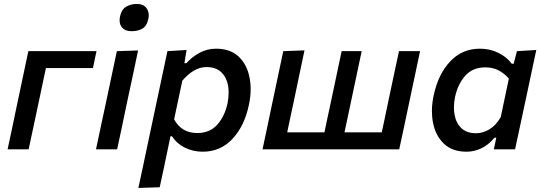

<svg xmlns="http://www.w3.org/2000/svg" viewBox="-20 -756 2735 972"><path d="M18.5 0Q30 -54.5 41 -105.5Q51.5 -156.5 64.5 -218L75 -267.5Q90 -337.5 101 -390.5Q112 -443 123.5 -497H468.5L450.5 -411.5H212.5Q205.5 -379 198.2 -344.8Q191 -310.5 182 -267.5L171.5 -218Q158.5 -156.5 147.5 -105.5Q136.5 -54.5 125 0Z M466 0Q477.5 -54.5 488.2 -105.2Q499 -156 512.5 -218L523 -267.5Q537.5 -337.5 549 -390.5Q560 -443 571.5 -497L679 -500.5Q667.5 -444.5 656.2 -391.8Q645 -339 629.5 -267.5L619 -218Q606 -156 595.5 -105.5Q584.5 -54.5 573 0ZM645.5 -598Q613 -598 597 -618Q585.5 -632 585.5 -653Q585.5 -663 588 -674Q595 -707.5 618.2 -721.8Q641.5 -736 674 -736Q706 -736 722 -714.5Q733 -699 733 -678.5Q733 -669.5 731 -660Q723.5 -624.5 701 -611.2Q678.5 -598 645.5 -598Z M680.5 195.5Q692 141 703.5 88.5Q714.5 35.5 727.5 -25.5L779 -268Q789.5 -318 802 -376.5Q814.5 -434.5 827.5 -497L924.5 -503L913.5 -436H923.5Q951.5 -467.5 989.8 -488.5Q1028 -509.5 1073.5 -509.5Q1145.5 -509.5 1187.8 -469.8Q1230 -430 1243 -365Q1249 -336 1249 -304.5Q1249 -266.5 1240 -225Q1217.5 -117.5 1156.8 -52.8Q1096 12 1006 12Q957.5 12 916 -8.5Q874.5 -29 851 -66H843L833.5 -20.5Q821.5 37 811 87.5Q800 137.5 788.5 192ZM978.5 -82.5Q1043 -82.5 1080.8 -125.8Q1118.5 -169 1132 -233.5Q1137.5 -261 1137.5 -287Q1137.5 -306 1134.5 -324Q1126.5 -365.5 1099.5 -391Q1072.5 -416.5 1025.5 -416.5Q992 -416.5 961.2 -398.2Q930.5 -380 903 -347.5L861.5 -152Q898.5 -82.5 978.5 -82.5Z M1309 0Q1320.5 -54.5 1331.5 -105.5Q1342 -156.5 1355 -218L1365.5 -267.5Q1380.5 -337.5 1391.5 -390.5Q1402.5 -443 1414 -497L1521.5 -501Q1510 -445.5 1498.5 -392Q1487 -338 1472.5 -267.5L1462 -218Q1453.5 -179 1446.8 -147.2Q1440 -115.5 1434 -86H1622.5Q1628.5 -115.5 1635.2 -147Q1642 -178.5 1650.5 -218L1661 -267.5Q1676 -337.5 1687 -390.5Q1698 -443 1709.5 -497H1811Q1799.5 -443 1788.5 -390.5Q1777.5 -337.5 1762.5 -267.5L1752 -218Q1743.5 -178.5 1737 -147Q1730.5 -115.5 1724 -86H1912.5Q1919 -115.5 1925.8 -147.2Q1932.5 -179 1940.5 -218L1951 -267.5Q1966 -337.5 1977 -390.5Q1988 -443 2000 -497H2106.5Q2095 -443 2084 -390.2Q2073 -337.5 2058 -267.5L2047.5 -218Q2034.5 -156.5 2023.8 -105.5Q2013 -54.5 2001 0Z M2480 0Q2482.5 -10 2484.5 -20.5L2492.5 -59H2483.5Q2453 -22 2416.5 -5Q2380 12 2342 12Q2270 12 2227.8 -28Q2185.5 -68 2172.5 -133Q2166.5 -162 2166.5 -193Q2166.5 -231.5 2175.5 -273Q2198 -380 2258.8 -444.8Q2319.5 -509.5 2409.5 -509.5Q2461 -509.5 2503.5 -488.2Q2546 -467 2570.5 -433.5H2580.5L2597 -497L2695 -503Q2682 -443 2670 -386.2Q2658 -329.5 2645 -268L2593 -25.5Q2590 -12.5 2587.5 0ZM2390 -81.5Q2424.5 -81.5 2457.5 -101.2Q2490.5 -121 2515 -163L2556 -358Q2534.5 -383.5 2505.2 -399.2Q2476 -415 2437 -415Q2372.5 -415 2334.8 -372Q2297 -329 2283.5 -264Q2278 -237 2278 -212.5Q2278 -192.5 2281.5 -174Q2289 -132.5 2316 -107Q2343 -81.5 2390 -81.5Z"/></svg>

Font: Heraclito Medium
Style: Italic
Weight: 500
Italic angle: -12°
Designer: Kostas Bartsokas (font) & Cristiano Sobral (main changes)
Foundry: Kostas Bartsokas (font) & Cristiano Sobral (main changes)
Version: Version 1.00;July 8, 2020;FontCreator 13.0.0.2655 64-bit